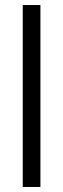

<svg xmlns="http://www.w3.org/2000/svg" viewBox="-20 -740 250 760"><path d="M70 0V-720H140V0Z"/></svg>

Font: Instrument Sans Condensed
Style: Regular
Weight: 400
Width: 3
Designer: Rodrigo Fuenzalida
Foundry: fragTYPE
Version: Version 1.000;gftools[0.9.28]